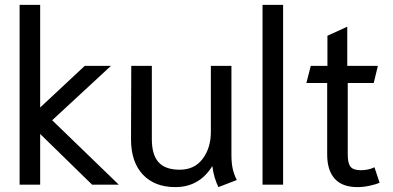

<svg xmlns="http://www.w3.org/2000/svg" viewBox="-20 -754 1605 784"><path d="M60 -734H144V-315L326 -485H433L193 -263L465 0H356L144 -207V0H60Z M515 -185 516 -485H600V-186Q600 -122 627.5 -91.5Q655 -61 714 -61Q774 -61 807.5 -105.5Q841 -150 841 -215V-485H925V-122Q925 -88 930.5 -64Q936 -40 947 -19L872 10Q864 -5 857 -28Q850 -51 847 -76Q794 10 696 10Q611 10 563 -41.5Q515 -93 515 -185Z M1052 -734H1136V0H1052Z M1316 -123V-415H1231L1249 -485H1317V-608L1398 -645V-485H1523L1506 -415H1400V-122Q1400 -87 1411.5 -73Q1423 -59 1453 -59Q1485 -59 1509 -71L1530 -8Q1515 -1 1489 4.5Q1463 10 1440 10Q1377 10 1346.5 -24.5Q1316 -59 1316 -123Z"/></svg>

Font: Niramit
Style: Regular
Weight: 400
Version: Version 1.000; ttfautohint (v1.6)